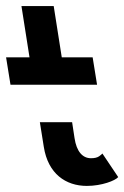

<svg xmlns="http://www.w3.org/2000/svg" viewBox="-38 -599 408 631"><path d="M-18 -410.5 -3.5 -320.5H281L266.5 -410.5H165L138.5 -579H32.5L59 -410.5ZM93 -197.5 106 -116C120 -28 178 12 247.5 12C296.5 12 341 -5.5 350.5 -17L298.5 -94.5C297.5 -93 294 -90 288 -85.5C281.5 -81 272.5 -79 261 -79C233 -79 213.5 -101.5 207 -145L199 -197.5Z"/></svg>

Font: Font.Observer
Style: Regular
Weight: 500
Italic angle: 9°
Version: Version 1.001;FEAKit 1.0